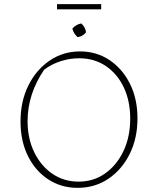

<svg xmlns="http://www.w3.org/2000/svg" viewBox="-20 -899 761 926"><path d="M354 7Q275 7 212.5 -34Q150 -75 114.5 -147Q79 -219 79 -313Q79 -410 116.5 -486Q154 -562 219 -606.5Q284 -651 366 -651Q446 -651 508.5 -609Q571 -567 607 -494.5Q643 -422 643 -328Q643 -232 605.5 -156.5Q568 -81 503 -37Q438 7 354 7ZM359 -23Q431 -23 487 -62.5Q543 -102 575.5 -170.5Q608 -239 608 -327Q608 -412 577 -477.5Q546 -543 490.5 -580.5Q435 -618 361 -618Q317 -618 273 -604Q229 -590 193 -563Q113 -445 113 -315Q113 -231 145 -165Q177 -99 232.5 -61Q288 -23 359 -23ZM255 -854V-879H468V-854ZM372 -786Q392 -768 395 -743Q379 -723 354 -720Q335 -737 329 -761Q346 -781 372 -786Z"/></svg>

Font: Piazzolla SC Thin
Style: Regular
Weight: 100
Designer: Juan Pablo del Peral
Foundry: Huerta Tipografica
Version: Version 1.330